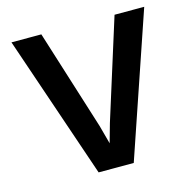

<svg xmlns="http://www.w3.org/2000/svg" viewBox="-107 -842 960 950"><g transform="rotate(-15 373.5 -366.5)"><path d="M33 -733H186L347 -221L373 -125L400 -221L561 -733H713L463 0H283Z"/></g></svg>

Font: Kreadon
Style: Bold
Weight: 700
Designer: Reiya WATANABE
Foundry: StudioGnu
Version: Version 1.003; ttfautohint (v1.8.4.7-5d5b);gftools[0.9.32]